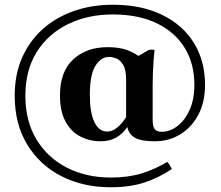

<svg xmlns="http://www.w3.org/2000/svg" viewBox="-20 -604 931 810"><path d="M633 -8 662 -48Q697 -48 728.5 -72Q760 -96 780 -140.5Q800 -185 800 -246Q800 -336 759 -402.5Q718 -469 641 -506Q564 -543 456 -543Q350 -543 266.5 -502Q183 -461 135 -384.5Q87 -308 87 -200Q87 -93 134 -15.5Q181 62 262.5 103.5Q344 145 447 145Q520 145 576 128Q632 111 686 79Q692 86 696.5 93.5Q701 101 705 109Q650 146 589 166Q528 186 447 186Q331 186 239.5 139.5Q148 93 95 6Q42 -81 42 -200Q42 -289 73 -360Q104 -431 160 -481Q216 -531 291.5 -557.5Q367 -584 456 -584Q576 -584 663.5 -541.5Q751 -499 798 -423Q845 -347 845 -246Q845 -173 816.5 -119.5Q788 -66 740 -37Q692 -8 633 -8ZM662 -48 633 -8Q576 -8 550 -22.5Q524 -37 517 -68Q499 -41 471.5 -24.5Q444 -8 405 -8Q358 -8 318.5 -28.5Q279 -49 256 -92Q233 -135 233 -201Q233 -302 289 -353.5Q345 -405 433 -405Q479 -405 509.5 -395Q540 -385 564 -368L607 -393Q620 -396 632 -393Q630 -377 628 -351Q626 -325 625 -295.5Q624 -266 624 -239V-99Q624 -71 632.5 -59.5Q641 -48 662 -48ZM432 -49Q452 -49 471.5 -63.5Q491 -78 512 -109V-268Q512 -311 499 -331.5Q486 -352 469.5 -358Q453 -364 441 -364Q406 -364 382.5 -326.5Q359 -289 359 -203Q359 -130 378 -89.5Q397 -49 432 -49Z"/></svg>

Font: Poltawski Nowy
Style: Bold
Weight: 700
Designer: Adam Pótawski, Mateusz Machalski, Borys Kosmynka, Ania Wieluska
Foundry: Capitalics.wtf
Version: Version 1.001;gftools[0.9.25]